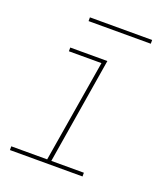

<svg xmlns="http://www.w3.org/2000/svg" viewBox="-128 -779 757 870"><g transform="rotate(20 250.0 -344.5)"><path d="M21 0V-18H194L276 -512H119V-530H298L214 -18H371V0ZM156 -671V-689H456V-671Z"/></g></svg>

Font: Iosevka Curly Thin Oblique
Style: Regular
Weight: 100
Italic angle: -9°
Monospace: yes
Designer: Belleve Invis
Foundry: Belleve Invis
Version: Version 11.1.0; ttfautohint (v1.8.3)